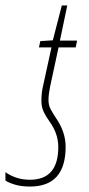

<svg xmlns="http://www.w3.org/2000/svg" viewBox="-58 -675 326 705"><path d="M52 10Q183 10 183 -136Q183 -190 148 -241Q136 -259 128 -274Q120 -289 120 -308Q120 -320 122 -333Q124 -346 126 -357L157 -501H220L225 -526H162L189 -655H169L136 -527L90 -524L85 -501H131L100 -359Q94 -334 94 -305Q94 -283 102 -265.5Q110 -248 125 -227Q156 -184 156 -135Q156 -15 52 -15Q23 -15 -0.5 -23.5Q-24 -32 -38 -43V-12Q-26 -4 -3 3Q20 10 52 10Z"/></svg>

Font: Noto Sans Display Condensed Thin
Style: Italic
Weight: 250
Width: 3
Italic angle: -12°
Designer: Monotype Design Team
Foundry: Monotype Imaging Inc.
Version: Version 1.900